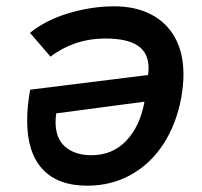

<svg xmlns="http://www.w3.org/2000/svg" viewBox="-20 -583 640 608"><path d="M561 -346.5Q561 -314.5 554 -274Q538.5 -190 497.5 -127Q456.5 -64 394.5 -29.5Q332.5 5 256.5 5Q162.5 5 114.2 -47.8Q66 -100.5 66 -201.5Q66 -247 75.5 -299L449 -345.5Q450.5 -357 450.5 -367Q450.5 -415 417 -438Q383.5 -461 314 -461Q262.5 -461 218 -445.5Q173.5 -430 140 -403.5L75 -479Q124 -519 196.8 -541Q269.5 -563 342 -563Q408 -563 457.5 -537.8Q507 -512.5 534 -464Q561 -415.5 561 -346.5ZM156 -196Q156 -144 187 -117.8Q218 -91.5 269 -91.5Q336.5 -91.5 380 -137.5Q423.5 -183.5 437.5 -261L158 -224Q156 -210.5 156 -196Z"/></svg>

Font: JuliaMono SemiBoldItalic
Style: Regular
Weight: 600
Italic angle: -9°
Monospace: yes
Designer: cormullion
Foundry: corm
Version: Version 0.049; ttfautohint (v1.8.4)